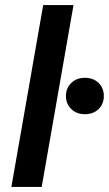

<svg xmlns="http://www.w3.org/2000/svg" viewBox="-20 -740 431 760"><path d="M25 0 151 -720H271L145 0ZM316 -288Q283 -288 262 -308.5Q241 -329 241 -360Q241 -391 262 -411.5Q283 -432 316 -432Q350 -432 370.5 -411.5Q391 -391 391 -360Q391 -329 370.5 -308.5Q350 -288 316 -288Z"/></svg>

Font: DM Sans 9pt SemiBold
Style: Italic
Weight: 600
Italic angle: -10°
Version: Version 4.004;gftools[0.9.30]